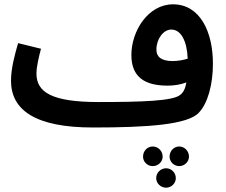

<svg xmlns="http://www.w3.org/2000/svg" viewBox="-20 -570 1049 890"><path d="M411 21C664 21 853 8 903 -49C943 -92 967 -178 967 -275C967 -423 907 -550 782 -550C667 -550 589 -427 589 -315C589 -212 652 -173 757 -173C787 -173 818 -178 844 -188C839 -159 830 -141 815 -130C782 -102 639 -97 437 -97C219 -97 149 -143 149 -229C149 -262 161 -310 170 -344L64 -370C49 -319 31 -253 31 -196C31 -60 143 21 411 21ZM705 -340C705 -389 737 -433 774 -433C819 -433 847 -380 850 -298C828 -291 803 -287 780 -287C727 -287 705 -307 705 -340ZM688 200C713 200 734 180 734 156C734 130 713 109 688 109C663 109 643 130 643 156C643 180 663 200 688 200ZM811 200C835 200 856 180 856 156C856 130 835 109 811 109C786 109 766 130 766 156C766 180 786 200 811 200ZM750 300C774 300 795 280 795 256C795 230 774 210 750 210C725 210 704 230 704 256C704 280 725 300 750 300Z"/></svg>

Font: Noto Sans Arabic UI SmBd
Style: Regular
Weight: 600
Designer: Monotype Design Team, Nadine Chahine and Nizar Qandah
Foundry: Monotype Imaging Inc.
Version: Version 2.010